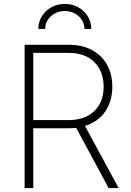

<svg xmlns="http://www.w3.org/2000/svg" viewBox="-20 -955 664 975"><path d="M105 0V-727.5H329.6Q398.4 -727.5 448 -700.4Q497.6 -673.3 523.9 -625.5Q550.3 -577.6 550.3 -514.2Q550.3 -440.9 513.9 -388.4Q477.5 -335.9 411.6 -315.4L582.5 0H531.7L366.7 -305.7Q348.6 -303.7 329.6 -303.7H148.9V0ZM148.9 -345.2H328.6Q412.1 -345.2 459.2 -391.4Q506.3 -437.5 506.3 -514.2Q506.3 -592.3 459.2 -639.4Q412.1 -686.5 328.6 -686.5H148.9ZM309.1 -935.1Q347.2 -935.1 377.4 -918.2Q407.7 -901.4 425.5 -872.6Q443.4 -843.8 443.4 -808.1H408.7Q408.7 -846.7 379.4 -872.8Q350.1 -898.9 309.1 -898.9Q268.1 -898.9 238.8 -872.8Q209.5 -846.7 209.5 -808.1H174.8Q174.8 -843.8 192.6 -872.6Q210.4 -901.4 241 -918.2Q271.5 -935.1 309.1 -935.1Z"/></svg>

Font: Inter Extra Light
Style: Regular
Weight: 200
Designer: Rasmus Andersson
Foundry: rsms
Version: Version 4.000;git-3c8e0fc